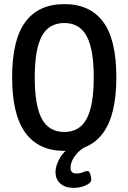

<svg xmlns="http://www.w3.org/2000/svg" viewBox="-20 -727 624 934"><path d="M293 7Q168 7 103.5 -81Q39 -169 39 -351Q39 -534 103.5 -620.5Q168 -707 293 -707Q418 -707 482 -620.5Q546 -534 546 -351Q546 -169 482 -81Q418 7 293 7ZM293 -85Q367 -85 401.5 -149Q436 -213 436 -351Q436 -488 401.5 -551.5Q367 -615 293 -615Q218 -615 183.5 -551.5Q149 -488 149 -351Q149 -213 183.5 -149Q218 -85 293 -85ZM339 187Q297 187 273.5 166Q250 145 250 110Q250 78 272 40.5Q294 3 335 -17L390 -10Q359 9 341 36.5Q323 64 323 89Q323 117 352 117Q369 117 383 111Q397 105 405 105Q415 105 419.5 121Q424 137 424 148Q424 162 397.5 174.5Q371 187 339 187Z"/></svg>

Font: Asap Condensed Medium
Style: Regular
Weight: 500
Width: 3
Designer: Pablo Cosgaya
Foundry: Omnibus-Type
Version: Version 3.001; ttfautohint (v1.8.4.7-5d5b)